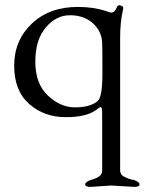

<svg xmlns="http://www.w3.org/2000/svg" viewBox="-20 -441 562 746"><path d="M158.2 -334.5Q117.2 -287.1 117.2 -201.2Q117.2 -115.2 166.5 -69.3Q215.8 -23.4 272 -23.9Q328.1 -23.9 357.9 -46.9Q377.9 -60.5 377.9 -155.3Q377.9 -250 377 -274.9Q375 -320.3 340.3 -351.1Q305.7 -381.8 252 -381.8Q198.2 -381.8 158.2 -334.5ZM334 257.8Q335 257.8 337.9 256.8Q371.1 247.1 376 230Q377 225.1 377 220.2V4.9Q377 -24.9 372.1 -24.9Q367.2 -24.9 361.8 -20Q322.8 14.2 237.3 14.2Q151.9 14.6 93.3 -37.1Q34.7 -88.9 35.2 -186.5Q35.2 -284.2 103.5 -349.1Q171.9 -414.1 282.2 -414.1Q344.2 -414.1 392.1 -397.9L410.2 -392.1Q419.9 -392.1 424.8 -397.5Q429.7 -402.8 436 -417Q439.9 -420.9 443.8 -420.9Q447.3 -420.9 453.1 -418Q459 -415 459 -411.1L458 -403.8Q446.8 -356.9 446.8 -294.9V220.2Q446.8 239.3 465.8 247.1L476.1 252Q492.2 257.8 499 257.8Q522 265.6 522 275.4Q522 285.2 502 285.2L412.1 279.8L331.1 285.2Q311 285.2 311 275.4Q311 265.6 334 257.8Z"/></svg>

Font: EBGaramond
Style: Regular
Weight: 400
Version: Version 000.012g